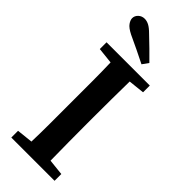

<svg xmlns="http://www.w3.org/2000/svg" viewBox="-283 -912 945 945"><g transform="rotate(45 189.5 -439.0)"><path d="M39 -616V-663H340V-616L256 -607Q255 -545 254.5 -481.5Q254 -418 254 -353V-310Q254 -247 254.5 -183.5Q255 -120 256 -56L340 -47V0H39V-47L123 -56Q125 -118 125 -182Q125 -246 125 -310V-353Q125 -416 125 -479.5Q125 -543 123 -607ZM260 -740 237 -708Q203 -725 168 -742Q133 -759 98 -775Q66 -791 55 -807Q44 -823 44 -836Q44 -853 57.5 -865.5Q71 -878 90 -878Q105 -878 120.5 -870Q136 -862 158 -840Q184 -815 209.5 -790.5Q235 -766 260 -740Z"/></g></svg>

Font: Source Serif Pro SemiBold
Style: Regular
Weight: 600
Designer: Frank Grießhammer
Foundry: Adobe Systems Incorporated
Version: Version 3.001;hotconv 1.0.111;makeotfexe 2.5.65597